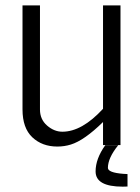

<svg xmlns="http://www.w3.org/2000/svg" viewBox="-20 -535 518 708"><path d="M432.6 153.3Q332.5 153.3 332.5 97.2Q332.5 50.3 368.2 0.5H416Q377.9 47.4 377.9 84Q377.9 101.6 434.6 106Q443.8 106.9 450.2 106.9V152.8ZM63 -131.3V-515.1H127.4V-131.3Q127.4 -94.7 153.6 -72Q179.7 -49.3 210 -49.3Q282.2 -49.3 359.9 -133.8V-515.1H424.3V0H359.9V-85Q290.5 -17.1 241.2 -2Q217.3 5.4 191.4 5.4Q135.3 5.4 99.1 -28.8Q63 -63 63 -131.3Z"/></svg>

Font: News Cycle
Style: Regular
Weight: 500
Version: Version 0.5.2